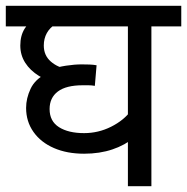

<svg xmlns="http://www.w3.org/2000/svg" viewBox="-20 -642 645 662"><path d="M605 -551H502V0H421V-183L441 -167Q412 -142 368 -127Q324 -112 270 -112Q211 -112 166 -131.5Q121 -151 95.5 -187Q70 -223 70 -270Q70 -303 85.5 -336Q101 -369 141 -389L158 -403Q178 -411 207.5 -415.5Q237 -420 262 -420Q276 -420 289 -419.5Q302 -419 313 -417L307 -346Q295 -348 285.5 -348Q276 -348 265 -348Q208 -348 179.5 -326.5Q151 -305 151 -266Q151 -224 183.5 -203.5Q216 -183 270 -183Q319 -183 363 -205Q407 -227 432 -261L421 -221V-551H0V-622H605ZM183 -352Q144 -362 114 -380.5Q84 -399 67 -425.5Q50 -452 50 -485Q50 -520 65.5 -544Q81 -568 110 -590L173 -560Q152 -547 141.5 -528Q131 -509 131 -485Q131 -451 155 -430Q179 -409 213 -404Z"/></svg>

Font: hindi25
Style: Book
Weight: 400
Designer: Jelle Bosma - Monotype Design Team
Foundry: Monotype Imaging Inc.
Version: Version 2.003